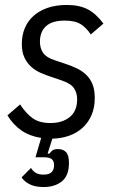

<svg xmlns="http://www.w3.org/2000/svg" viewBox="-20 -547 469 774"><path d="M156 207Q121 207 99 195.5Q77 184 67 168L105 130Q111 141 123 149Q135 157 156 157Q198 157 198 119Q198 102 188.5 94.5Q179 87 156 87H123L146 9Q100 2 66.5 -21Q33 -44 10 -82L61 -126Q86 -88 113 -69.5Q140 -51 183 -51Q231 -51 261 -75Q291 -99 291 -147Q291 -172 278.5 -191Q266 -210 228 -223L187 -237Q165 -244 143.5 -253.5Q122 -263 105.5 -278Q89 -293 78.5 -315Q68 -337 68 -370Q68 -404 79.5 -432.5Q91 -461 114 -482Q137 -503 171 -515Q205 -527 249 -527Q300 -527 333.5 -509.5Q367 -492 397 -452L346 -408Q330 -433 307 -448.5Q284 -464 241 -464Q190 -464 165.5 -441.5Q141 -419 141 -379Q141 -352 154 -333.5Q167 -315 201 -304L243 -290Q270 -281 291.5 -270.5Q313 -260 329 -244Q345 -228 353.5 -206Q362 -184 362 -152Q362 -113 349 -83Q336 -53 313 -32Q290 -11 259 0Q228 11 191 12L172 72H180Q185 64 192 59Q199 54 214 54Q235 54 246.5 66.5Q258 79 258 110Q258 161 229.5 184Q201 207 156 207Z"/></svg>

Font: IBM Plex Sans Cond
Style: Italic
Weight: 400
Width: 3
Italic angle: -11°
Designer: Mike Abbink, Paul van der Laan, Pieter van Rosmalen
Foundry: Bold Monday
Version: Version 1.3